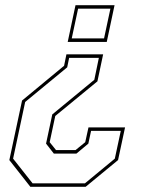

<svg xmlns="http://www.w3.org/2000/svg" viewBox="-20 -720 590 740"><path d="M377.5 -510.5 355.5 -406.5 193 -273 171.5 -172 196 -141.5H271L308.5 -172L321 -229H462L435 -103L310 0H97L16 -103L65 -332.5L227 -466.5L236 -510.5ZM405.5 -686.5H281L256.5 -572H381ZM421.5 -700 391.5 -558.5H241L271 -700ZM361 -497H246.5L239 -460.5L77 -327L30.5 -108.5L105.5 -13.5H307.5L422.5 -108.5L445.5 -215.5H331L320.5 -166.5L274.5 -128H187.5L157.5 -166.5L181.5 -279L343.5 -412.5Z"/></svg>

Font: Tourney Thin Thin
Style: Italic
Weight: 250
Italic angle: -12°
Version: Version 1.015